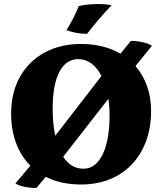

<svg xmlns="http://www.w3.org/2000/svg" viewBox="-20 -902 801 948"><path d="M649 -576Q686 -533 706 -477Q726 -421 726 -354Q726 -247 683.5 -164.5Q641 -82 562.5 -36.5Q484 9 380 9Q280 9 206 -29L160 26Q127 26 99.5 20Q72 14 56 4L130 -84Q84 -130 59.5 -195.5Q35 -261 35 -341Q35 -446 79 -523.5Q123 -601 201 -643Q279 -685 380 -685Q491 -685 575 -637L626 -700Q656 -700 685 -693.5Q714 -687 730 -676ZM240 -365Q240 -290 253 -232L481 -527Q461 -566 432 -588Q403 -610 367 -610Q306 -610 273 -546.5Q240 -483 240 -365ZM521 -333Q521 -375 515 -414L292 -128Q330 -69 392 -69Q453 -69 487 -140Q521 -211 521 -333ZM308 -753Q343 -808 369 -872Q412 -882 463 -882Q503 -882 531 -876Q465 -807 410 -735Q357 -735 308 -753Z"/></svg>

Font: Vollkorn SC Black
Style: Regular
Weight: 900
Designer: Friedrich Althausen
Foundry: Friedrich Althausen
Version: Version 4.015